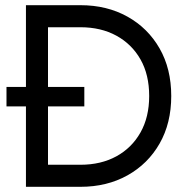

<svg xmlns="http://www.w3.org/2000/svg" viewBox="-20 -720 720 740"><path d="M290 0H80V-310H5V-385H80V-700H290Q392 -700 471 -656Q550 -612 595 -533.5Q640 -455 640 -350Q640 -245 595 -166.5Q550 -88 471 -44Q392 0 290 0ZM305 -310H165V-85H290Q369 -85 428.5 -117.5Q488 -150 521.5 -209.5Q555 -269 555 -350Q555 -432 521.5 -491Q488 -550 428.5 -582.5Q369 -615 290 -615H165V-385H305Z"/></svg>

Font: Jost*
Style: Regular
Weight: 400
Version: Version 3.7